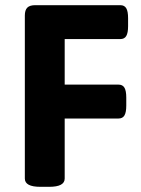

<svg xmlns="http://www.w3.org/2000/svg" viewBox="-20 -720 543 742"><path d="M76 -30V-660Q76 -681 85.5 -690.5Q95 -700 116 -700H445Q461 -700 468 -688Q475 -676 475 -650V-619Q475 -593 468 -581Q461 -569 445 -569H230V-393H438Q454 -393 461 -381Q468 -369 468 -343V-312Q468 -286 461 -274Q454 -262 438 -262H230V-30Q230 2 170 2H136Q76 2 76 -30Z"/></svg>

Font: Asap-Bold
Style: Bold
Weight: 700
Designer: Pablo Cosgaya
Foundry: Omnibus-Type
Version: Version 2.000; ttfautohint (v1.8)